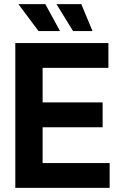

<svg xmlns="http://www.w3.org/2000/svg" viewBox="-20 -908 570 928"><path d="M54 0V-700H504V-580H186V-413H476V-293H186V-120H510V0ZM166 -758 69 -888H199L270 -758ZM373 -888 427 -758H333L253 -888Z"/></svg>

Font: Space Grotesk Frontify
Style: Bold
Weight: 700
Designer: Florian Karsten
Version: Version 2.000